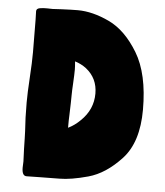

<svg xmlns="http://www.w3.org/2000/svg" viewBox="-51 -745 679 791"><g transform="rotate(5 288.5 -350.0)"><path d="M69 -34 70 -60 68 -110 67 -155 66 -185Q62 -237 62 -303Q62 -342 66 -406Q70 -470 70 -511L69 -645Q68 -661 68 -681Q68 -692 82.5 -694.5Q97 -697 113 -696.5Q129 -696 135 -696L171 -698Q213 -700 239 -700Q300 -700 369 -667.5Q438 -635 490 -549Q542 -463 542 -315Q542 -180 477.5 -110.5Q413 -41 342 -21.5Q271 -2 224 -2L142 -1Q120 0 88 0Q69 0 69 -34ZM291 -250Q341 -298 341 -364Q341 -427 293 -465Q272 -481 246 -489Q248 -467 248 -455Q248 -436 246 -400Q244 -366 244 -350Q244 -324 242 -266Q241 -249 241 -214Q268 -227 291 -250Z"/></g></svg>

Font: Barriecito
Style: Regular
Weight: 400
Designer: Pablo Cosgaya & Sergio Jiménez
Foundry: Pablo Cosgaya & Sergio Jiménez
Version: Version 1.001